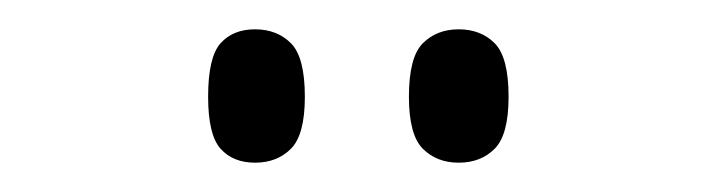

<svg xmlns="http://www.w3.org/2000/svg" viewBox="-20 -761 488 131"><path d="M293 -650Q278 -650 268.5 -659.5Q259 -669 259 -695Q259 -722 268.5 -731.5Q278 -741 293 -741Q308 -741 317.5 -731.5Q327 -722 327 -695Q327 -669 317.5 -659.5Q308 -650 293 -650ZM154 -650Q139 -650 130.5 -659.5Q122 -669 122 -695Q122 -722 130.5 -731.5Q139 -741 154 -741Q169 -741 178.5 -731.5Q188 -722 188 -695Q188 -669 178.5 -659.5Q169 -650 154 -650Z"/></svg>

Font: Noto Serif Khmer ExtraCondensed Light
Style: Regular
Weight: 300
Width: 2
Designer: Danh Hong and the Monotype Design Team
Foundry: Monotype Imaging Inc.
Version: Version 2.004